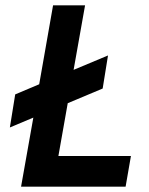

<svg xmlns="http://www.w3.org/2000/svg" viewBox="-20 -700 557 720"><path d="M471 -115 451 0H59L105 -259L17 -222L37 -346L127 -384L179 -680H299L256 -438L385 -492L365 -368L234 -313L199 -115Z"/></svg>

Font: Inria Sans
Style: Bold Italic
Weight: 700
Italic angle: -10°
Designer: Black Foundry Team
Foundry: Black Foundry
Version: Version 1.2; ttfautohint (v1.8.3)